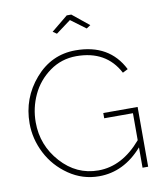

<svg xmlns="http://www.w3.org/2000/svg" viewBox="-98 -996 915 1079"><g transform="rotate(-10 359.5 -456.0)"><path d="M370 -888 285 -825 263 -840 357 -917H383L478 -840L455 -825ZM464 -341H660V0H628V-116Q522 5 380 5Q286 5 208 -48.5Q130 -102 88 -184Q46 -266 46 -355Q46 -499 139.5 -607Q233 -715 371 -715Q564 -715 642 -560L612 -545Q540 -682 370 -682Q285 -682 217.5 -633.5Q150 -585 115.5 -511Q81 -437 81 -355Q81 -224 169 -126Q257 -28 382 -28Q518 -28 628 -157V-311H464Z"/></g></svg>

Font: Raleway-v4020 ExtraLight
Style: Regular
Weight: 275
Designer: Matt McInerney, Pablo Impallari, Rodrigo Fuenzalida
Foundry: Matt McInerney, Pablo Impallari, Rodrigo Fuenzalida
Version: Version 4.020;PS 004.020;hotconv 1.0.88;makeotf.lib2.5.64775